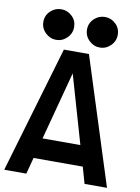

<svg xmlns="http://www.w3.org/2000/svg" viewBox="-103 -980 764 1045"><g transform="rotate(10 279.0 -457.0)"><path d="M-4.9 0 201.2 -700.2H339.8L563 0H439L413.1 -90.8H141.1L117.2 0ZM64.9 -830.1Q64.9 -865.7 90.6 -889.9Q116.2 -914.1 149.9 -914.1Q184.6 -914.1 209.7 -889.9Q234.9 -865.7 234.9 -830.1Q234.9 -794.9 209.5 -770Q184.1 -745.1 149.9 -745.1Q116.2 -745.1 90.6 -770Q64.9 -794.9 64.9 -830.1ZM170.9 -204.1H379.9L271 -581.1ZM306.2 -830.1Q306.2 -865.7 331.8 -889.9Q357.4 -914.1 391.1 -914.1Q425.8 -914.1 450.9 -889.9Q476.1 -865.7 476.1 -830.1Q476.1 -794.9 450.7 -770Q425.3 -745.1 391.1 -745.1Q357.4 -745.1 331.8 -770Q306.2 -794.9 306.2 -830.1Z"/></g></svg>

Font: Cakra Normal
Style: Regular
Weight: 400
Designer: Lucia Kollert, Vojtech Kollert
Foundry: OoM Type
Version: Version 1.000;Glyphs 3.1.1 (3148)